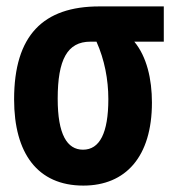

<svg xmlns="http://www.w3.org/2000/svg" viewBox="-20 -569 540 599"><path d="M240 10C372 10 454 -80 454 -249C454 -322 438 -392 399 -439H491V-549H290C115 -549 24 -459 24 -259C24 -91 97 10 240 10ZM239 -102C189 -102 160 -150 160 -261C160 -383 190 -439 262 -439H281C306 -383 318 -321 318 -260C318 -154 291 -102 239 -102Z"/></svg>

Font: Noto Sans Mono ExtraCondensed ExtraBold
Style: Regular
Weight: 800
Width: 2
Designer: Monotype Design Team
Foundry: Monotype Imaging Inc.
Version: Version 2.014